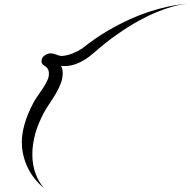

<svg xmlns="http://www.w3.org/2000/svg" viewBox="-20 -866 1010 1018"><path d="M477.5 -585.9Q451.7 -563 429 -549.3Q406.2 -535.6 386.5 -528.1Q366.7 -520.5 350.6 -518.1Q334.5 -515.6 322.3 -515.6Q312 -515.6 309.1 -515.6Q306.2 -515.6 302.7 -516.6Q309.6 -506.8 311 -498Q312.5 -489.3 312.5 -480.5Q312.5 -450.7 302.5 -424.3Q292.5 -397.9 277.6 -372.3Q262.7 -346.7 245.4 -321.3Q228 -295.9 212.9 -268.6Q179.7 -206.5 165.5 -151.6Q151.4 -96.7 151.4 -47.9Q151.4 8.8 168.7 54.9Q186 101.1 213.9 131.8Q180.7 105.5 154.8 69.3Q143.6 54.2 133.1 34.9Q122.6 15.6 114.3 -7.1Q106 -29.8 100.8 -55.9Q95.7 -82 95.7 -111.3Q95.7 -156.2 110.4 -208.3Q125 -260.3 157.2 -321.3Q167.5 -340.3 181.6 -360.1Q195.8 -379.9 208.5 -399.4Q221.2 -418.9 230.2 -438Q239.3 -457 239.3 -474.6Q239.3 -483.9 237.5 -490.7Q235.8 -497.6 232.2 -502.7Q228.5 -507.8 223.1 -512.2Q217.8 -516.6 210 -521.5Q200.2 -528.3 200.2 -541Q200.2 -547.9 202.6 -554.4Q205.1 -561 209 -565.4Q215.8 -572.8 226.1 -577.9Q236.3 -583 248 -583Q256.3 -583 263.9 -581.1Q271.5 -579.1 278.1 -576.7Q284.7 -574.2 290.8 -572Q296.9 -569.8 302.7 -569.3Q317.9 -569.3 333.5 -573Q349.1 -576.7 364 -582.5Q378.9 -588.4 392.1 -595.2Q405.3 -602.1 415 -608.4Q481.9 -662.1 547.1 -700.4Q612.3 -738.8 671.1 -764.9Q730 -791 781 -806.9Q832 -822.8 871.3 -831.1Q910.6 -839.4 936 -842.3Q961.4 -845.2 969.7 -845.7Q961.9 -844.7 940.9 -841.6Q919.9 -838.4 887.2 -828.9Q854.5 -819.3 811.5 -802Q768.6 -784.7 716.3 -756.1Q664.1 -727.5 604 -685.8Q543.9 -644 477.5 -585.9Z"/></svg>

Font: Meie Script
Style: Regular
Weight: 400
Version: Version 1.001